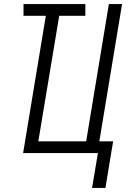

<svg xmlns="http://www.w3.org/2000/svg" viewBox="-20 -755 640 947"><path d="M434 172 463 0H94L206 -677H96V-735H401V-677H272L169 -58H405L517 -735H582L470 -58H538L500 172Z"/></svg>

Font: Iosevka Curly Light Extended
Style: Italic
Weight: 300
Width: 7
Italic angle: -9°
Monospace: yes
Designer: Belleve Invis
Foundry: Belleve Invis
Version: Version 11.1.0; ttfautohint (v1.8.3)